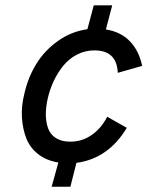

<svg xmlns="http://www.w3.org/2000/svg" viewBox="-20 -606 592 726"><path d="M175.3 100.1 200.7 8.3Q156.2 1.5 125.2 -22.5Q94.2 -46.4 80.1 -81.5Q65.9 -116.7 63 -160.9Q60.1 -205.1 72.3 -252.4Q85.9 -312.5 116.5 -363Q147 -413.6 197.8 -450.2Q248.5 -486.8 310.5 -495.6L334.5 -585.9H404.3L380.4 -494.6Q436.5 -485.8 470.9 -450.2Q505.4 -414.6 517.6 -356.9L425.3 -330.6Q421.9 -415.5 336.9 -415.5Q302.2 -415.5 271.7 -399.9Q241.2 -384.3 219.7 -357.9Q198.2 -331.5 183.3 -300Q168.5 -268.6 160.6 -233.9Q153.3 -202.1 153.3 -174.1Q153.3 -146 161.4 -122.1Q169.4 -98.1 190.9 -84.2Q212.4 -70.3 245.6 -70.3Q290.5 -70.3 326.9 -95.7Q363.3 -121.1 385.3 -164.6L459.5 -122.6Q389.6 -6.3 269 9.8L246.1 100.1Z"/></svg>

Font: HK Grotesk Medium Italic
Style: Regular
Weight: 500
Italic angle: -13°
Designer: Alfredo Marco Pradil and Stefan Peev
Foundry: Hanken Design Co.
Version: Version 1.000;PS 001.000;hotconv 1.0.88;makeotf.lib2.5.64775